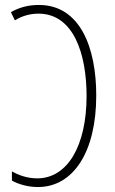

<svg xmlns="http://www.w3.org/2000/svg" viewBox="-20 -744 465 774"><path d="M133 10C275 10 368 -131 368 -359C368 -552 303 -724 137 -724C96 -724 59 -715 24 -695L40 -662C72 -682 106 -689 135 -689C277 -689 329 -526 329 -357C329 -158 253 -25 130 -25C87 -25 51 -40 28 -53V-16C55 -1 93 10 133 10Z"/></svg>

Font: Noto Sans ExtraCondensed ExtraLight
Style: Regular
Weight: 200
Width: 2
Designer: Monotype Design Team
Foundry: Monotype Imaging Inc.
Version: Version 2.013